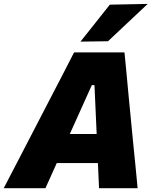

<svg xmlns="http://www.w3.org/2000/svg" viewBox="-56 -988 814 1008"><path d="M-36.5 0Q-6 -58.5 27 -122Q59.5 -185.5 90 -243.5L216.5 -487.5Q249 -550.5 277 -604Q304.5 -657.5 333 -713H597.5Q602.5 -657.5 608 -605Q613 -552.5 619 -487L643 -239Q649 -182 655 -119.5Q661 -56.5 666.5 0H464Q462.5 -32 461 -65.5Q459.5 -99 458 -132H242Q227 -98.5 212 -65.2Q197 -32 182.5 0ZM426 -541 310.5 -284.5H451.5L440 -541ZM366.5 -769.5Q405.5 -819 444 -867Q482 -915 520.5 -963.5L719.5 -967.5Q665.5 -916.5 613 -867.5Q560.5 -818 511 -771.5Z"/></svg>

Font: Heraclito ExtraBold
Style: Italic
Weight: 800
Italic angle: -12°
Designer: Kostas Bartsokas (font) & Cristiano Sobral (main changes)
Foundry: Kostas Bartsokas (font) & Cristiano Sobral (main changes)
Version: Version 1.00;July 8, 2020;FontCreator 13.0.0.2655 64-bit